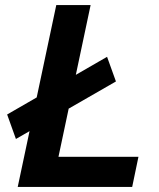

<svg xmlns="http://www.w3.org/2000/svg" viewBox="-20 -735 625 755"><path d="M42.6 -188.5 8.1 -284.8 401 -511.6 435.9 -414.7ZM49.7 0 201.3 -715H336.3L209.9 -118.3H524.4L499.8 0Z"/></svg>

Font: Wix Madefor Text
Style: Italic
Weight: 400
Italic angle: -12°
Designer: Dalton Maag Ltd
Foundry: Dalton Maag Ltd
Version: Version 3.100